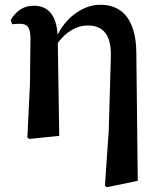

<svg xmlns="http://www.w3.org/2000/svg" viewBox="-20 -571 673 807"><path d="M559 189 553 -352C552 -423 536 -476 505 -510C480 -537 445 -551 402 -551C369 -551 337 -541 305 -520C270 -497 243 -466 222 -425C217 -506 184 -547 121 -547C81 -547 49 -527 25 -487L31 -469C36 -470 46 -471 63 -471C96 -471 108 -456 108 -407L106 -219L95 7L103 13L229 0L223 -390C239 -413 259 -432 282 -445C304 -458 326 -464 349 -464C416 -464 448 -421 446 -334L437 -21L421 209L429 216Z"/></svg>

Font: AllPunType Bold
Style: Regular
Weight: 700
Version: 1.0